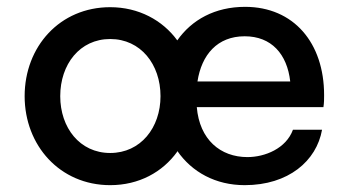

<svg xmlns="http://www.w3.org/2000/svg" viewBox="-20 -531 1011 561"><path d="M927 -253C927 -406 838 -511 696 -511C608 -511 540 -473 498 -413C455 -472 385 -510 302 -510C155 -510 52 -395 52 -250C52 -106 155 10 302 10C386 10 455 -28 498 -88V-90C541 -28 610 10 695 10C823 10 905 -61 921 -152H836C816 -97 754 -72 703 -72C624 -72 563 -123 555 -218H925C927 -230 927 -242 927 -253ZM557 -293C569 -371 615 -425 695 -425C773 -425 819 -373 828 -293ZM302 -84C213 -84 156 -158 156 -250C156 -343 213 -417 302 -417C391 -417 449 -343 449 -250C449 -158 391 -84 302 -84Z"/></svg>

Font: Oakes Medium
Style: Regular
Weight: 500
Designer: Samuel Oakes
Foundry: Samuel Oakes
Version: Version 1.003;PS 001.003;hotconv 1.0.88;makeotf.lib2.5.64775